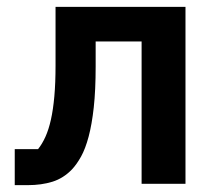

<svg xmlns="http://www.w3.org/2000/svg" viewBox="-20 -536 640 560"><path d="M23 -101H91Q103 -116 112.5 -137Q122 -158 128.5 -187Q135 -216 138.5 -255Q142 -294 142 -345V-516H521V0H393V-415H259V-342Q259 -273 253.5 -223Q248 -173 238.5 -137.5Q229 -102 216.5 -79.5Q204 -57 190 -42Q165 -16 133 -6Q101 4 61 4H23Z"/></svg>

Font: IBM Plex Mono SemiBold
Style: Regular
Weight: 600
Monospace: yes
Designer: Mike Abbink, Paul van der Laan, Pieter van Rosmalen
Foundry: Bold Monday
Version: Version 2.3